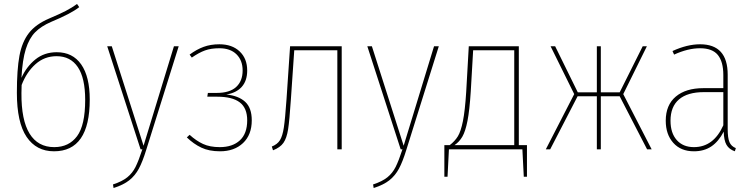

<svg xmlns="http://www.w3.org/2000/svg" viewBox="-20 -752 3790 967"><path d="M432 -251Q432 10 252 10Q163 10 114 -62.5Q65 -135 65 -285Q65 -402 78 -471.5Q91 -541 125.5 -585.5Q160 -630 228 -659Q280 -681 311 -697Q342 -713 368 -732L379 -716Q337 -683 238 -642Q187 -620 157 -589.5Q127 -559 110 -505Q93 -451 88 -360Q113 -416 158 -452.5Q203 -489 266 -489Q346 -489 389 -427.5Q432 -366 432 -251ZM409 -249Q409 -359 372 -414Q335 -469 265 -469Q204 -469 159 -429Q114 -389 89 -324L88 -283Q87 -147 129 -79Q171 -11 253 -11Q327 -11 368 -66Q409 -121 409 -249Z M717 1Q698 63 679 98Q660 133 631 156Q602 179 552 195L549 177Q595 162 621 141Q647 120 662.5 89Q678 58 697 0H688L520 -519H543L703 -18L856 -519H880Z M1225 -397Q1225 -345 1197.5 -314.5Q1170 -284 1120 -276Q1181 -270 1214.5 -239.5Q1248 -209 1248 -146Q1248 -73 1204 -31.5Q1160 10 1088 10Q1033 10 994 -8.5Q955 -27 921 -60L935 -73Q968 -43 1002.5 -27Q1037 -11 1087 -11Q1151 -11 1188 -45Q1225 -79 1225 -146Q1225 -208 1187.5 -236.5Q1150 -265 1074 -265H1024L1027 -284H1071Q1137 -284 1169.5 -314Q1202 -344 1202 -397Q1202 -448 1171 -478.5Q1140 -509 1085 -509Q1043 -509 1012.5 -498Q982 -487 946 -462L935 -477Q970 -503 1005.5 -516Q1041 -529 1085 -529Q1149 -529 1187 -493Q1225 -457 1225 -397Z M1701 -519V0H1679V-499H1462L1445 -251Q1438 -145 1431 -100.5Q1424 -56 1407.5 -32.5Q1391 -9 1355 5L1349 -14Q1377 -25 1390 -46Q1403 -67 1409.5 -109.5Q1416 -152 1423 -252L1441 -519Z M2027 1Q2008 63 1989 98Q1970 133 1941 156Q1912 179 1862 195L1859 177Q1905 162 1931 141Q1957 120 1972.5 89Q1988 58 2007 0H1998L1830 -519H1853L2013 -18L2166 -519H2190Z M2634 -21V138H2618L2611 0H2241L2234 138H2218V-21H2245Q2271 -41 2286 -65.5Q2301 -90 2311.5 -142Q2322 -194 2328 -289L2341 -519H2593V-21ZM2570 -499H2363L2351 -292Q2345 -197 2334.5 -143.5Q2324 -90 2308.5 -63.5Q2293 -37 2269 -21H2570Z M3238 -519 3119 -278 3262 0H3239L3101 -267H3006V0H2986V-267H2889L2751 0H2729L2872 -278L2753 -519H2776L2890 -287H2986V-519H3006V-287H3101L3217 -519Z M3686 -6 3681 10Q3652 0 3639 -22.5Q3626 -45 3625 -89Q3599 -39 3562.5 -14.5Q3526 10 3475 10Q3409 10 3371 -32.5Q3333 -75 3333 -144Q3333 -223 3383.5 -265.5Q3434 -308 3522 -308H3623V-374Q3623 -441 3595.5 -475Q3568 -509 3506 -509Q3445 -509 3375 -477L3367 -495Q3441 -529 3506 -529Q3645 -529 3645 -376V-102Q3645 -57 3654 -36Q3663 -15 3686 -6ZM3623 -121V-288H3525Q3443 -288 3400 -251.5Q3357 -215 3357 -144Q3357 -82 3388.5 -46.5Q3420 -11 3475 -11Q3574 -11 3623 -121Z"/></svg>

Font: Fira Sans Condensed Thin
Style: Regular
Weight: 250
Width: 3
Designer: Carrois Corporate & Edenspiekermann AG
Foundry: Carrois Corporate GbR & Edenspiekermann AG
Version: Version 4.203